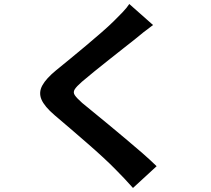

<svg xmlns="http://www.w3.org/2000/svg" viewBox="-20 -844 1040 946"><path d="M734.1 -720.7Q710.5 -703.5 687.2 -685.2Q664 -666.9 646.6 -652.1Q622 -632.5 587.4 -605.4Q552.9 -578.3 515.4 -548.5Q477.9 -518.6 443.1 -490.6Q408.2 -462.5 382.9 -440.6Q356.9 -417.9 348 -403.5Q339.1 -389 348.5 -375Q357.9 -360.9 384.7 -337Q407.4 -318 441.9 -290.1Q476.4 -262.2 516.9 -228.5Q557.4 -194.8 599.9 -159.2Q642.5 -123.6 681.8 -89.4Q721 -55.2 751.7 -25.1L635.2 82.1Q593.2 34.7 547.8 -10.7Q524.8 -34.4 488.6 -67.9Q452.5 -101.3 409.9 -138.3Q367.3 -175.3 325.1 -211.6Q283 -247.9 248.5 -276.9Q198.9 -319.4 184.2 -354Q169.6 -388.6 188.5 -423Q207.3 -457.5 257.4 -498.5Q286.8 -522.3 324.8 -553.5Q362.8 -584.6 402.8 -618.2Q442.8 -651.8 479 -683.3Q515.3 -714.8 540.3 -739.5Q562.3 -760.9 584 -783.7Q605.8 -806.5 617 -824.3Z"/></svg>

Font: Noto Sans TC
Style: Regular
Weight: 100
Designer: Ryoko NISHIZUKA 西塚涼子 (kana, bopomofo & ideographs); Paul D. Hunt (Latin, Greek & Cyrillic); Sandoll Communications 산돌커뮤니
Foundry: Adobe
Version: Version 2.004;hotconv 1.0.118;makeotfexe 2.5.65603